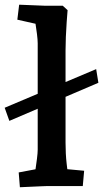

<svg xmlns="http://www.w3.org/2000/svg" viewBox="-58 -780 433 805"><path d="M25.4 5 20.4 -57 142.5 -80 84.1 -29Q86.7 -41.5 90.2 -65.3Q93.7 -89.1 96.9 -113.8Q100.1 -138.5 100.1 -152.5V-598.3Q100.1 -612.5 97 -637.5Q93.8 -662.5 89.7 -688.9Q85.5 -715.4 82.5 -733.5L141.3 -669.1L14.7 -697.5L22.3 -760.3L129.1 -756H205.1L225.4 -737.4Q223.7 -718.5 221.6 -687.9Q219.5 -657.3 218.1 -625.1Q216.8 -592.9 216.8 -568.3V-182.5Q216.8 -135.5 221.4 -94.3Q226 -53.2 229.6 -31.4L172.3 -75.4L294.8 -64.1L289.1 0H141.7Q134.9 0 114.6 1Q94.4 2 69.7 3Q45 4 25.4 5ZM-18.8 -273.2 -38.4 -328.2 345.2 -490.2 354.5 -432.9Z"/></svg>

Font: Andada Pro
Style: Regular
Weight: 400
Designer: Carolina Giovagnoli
Foundry: Huerta Tipografica
Version: Version 3.003